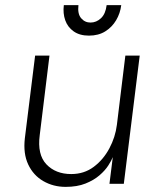

<svg xmlns="http://www.w3.org/2000/svg" viewBox="-20 -717 624 749"><path d="M525 -500 463 0H407L420 -104Q415 -91 402.5 -71.5Q390 -52 368 -33Q346 -14 313.5 -1Q281 12 236 12Q188 12 149 -10.5Q110 -33 90 -75.5Q70 -118 77 -178L117 -500H173L135 -190Q125 -114 161 -76Q197 -38 258 -38Q308 -38 345.5 -66Q383 -94 406.5 -138Q430 -182 436 -230L469 -500ZM327 -578Q291 -578 267.5 -594.5Q244 -611 234.5 -638Q225 -665 229 -697H286Q282 -663 296.5 -646Q311 -629 333 -629Q356 -629 374 -646Q392 -663 396 -697H453Q449 -665 433 -638Q417 -611 390.5 -594.5Q364 -578 327 -578Z"/></svg>

Font: Inclusive Sans Light
Style: Italic
Weight: 300
Italic angle: -7°
Designer: Olivia King
Foundry: Olivia King
Version: Version 2.004